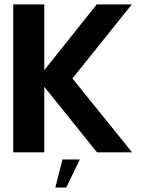

<svg xmlns="http://www.w3.org/2000/svg" viewBox="-20 -695 644 876"><path d="M40.5 0H182V-299L422.5 0H582.5L310.5 -337L581.5 -675H421.5L182 -375V-675H40.5ZM232.5 160.5H282L344.5 32.5H265Z"/></svg>

Font: Anybody UltraCondensed Thin SemiBold
Style: Regular
Weight: 600
Version: Version 1.111